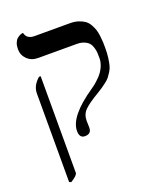

<svg xmlns="http://www.w3.org/2000/svg" viewBox="-143 -642 783 950"><g transform="rotate(-20 248.5 -167.5)"><path d="M241.2 -38.1Q241.2 -35.6 241.7 -23.2Q242.2 -10.7 242.2 -2.9Q242.2 29.8 208 29.8Q179.2 29.8 179.2 -7.8Q179.2 -84.5 319.8 -180.2Q327.6 -185.1 339.4 -194.6Q351.1 -204.1 367.9 -221.2Q384.8 -238.3 396 -262Q407.2 -285.6 407.2 -310.1Q407.2 -326.7 406.5 -337.9Q405.8 -349.1 401.1 -364.7Q396.5 -380.4 388.2 -389.9Q379.9 -399.4 363.8 -406.2Q347.7 -413.1 325.2 -413.1H122.1Q87.4 -413.1 65.2 -434.8Q43 -456.5 43 -487.8Q43 -506.3 48.3 -520Q53.7 -533.7 61 -540Q68.4 -546.4 75.9 -550.3Q83.5 -554.2 88.9 -554.7L94.2 -555.2Q101.6 -521 143.1 -521H329.1Q354 -521 373.5 -514.4Q393.1 -507.8 405.8 -498.5Q418.5 -489.3 427.5 -473.1Q436.5 -457 440.9 -443.6Q445.3 -430.2 447.8 -409.4Q450.2 -388.7 450.7 -376.2Q451.2 -363.8 451.2 -344.2Q451.2 -317.4 448.2 -295.4Q445.3 -273.4 441.4 -257.6Q437.5 -241.7 428.2 -227.1Q418.9 -212.4 412.1 -203.6Q405.3 -194.8 390.4 -183.3Q375.5 -171.9 366.5 -166Q357.4 -160.2 337.9 -147.9Q285.2 -116.7 263.2 -94.7Q241.2 -72.8 241.2 -38.1ZM65.9 220.2 56.2 215.8V-251Q56.2 -291 94.2 -324.2H103V184.1Q103 197.8 65.9 220.2Z"/></g></svg>

Font: Linux Biolinum
Style: Regular
Weight: 400
Designer: Philipp H. Poll
Foundry: Philipp H. Poll
Version: Version 0.6.4